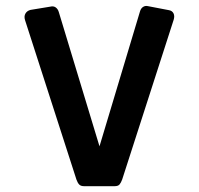

<svg xmlns="http://www.w3.org/2000/svg" viewBox="-20 -636 684 660"><path d="M269 4Q258 4 252.5 -1.5Q247 -7 243 -18L66 -567Q62 -580 67.5 -589.5Q73 -599 85 -602L152 -613Q164 -616 171.5 -610.5Q179 -605 182 -595L322 -133L461 -596Q464 -607 471.5 -612Q479 -617 488 -615L561 -601Q572 -599 576.5 -590Q581 -581 577 -568L400 -19Q396 -8 391 -2Q386 4 374 4Z"/></svg>

Font: Rubik SemiBold
Style: Regular
Weight: 600
Designer: Hubert and Fischer
Foundry: Hubert and Fischer
Version: Version 2.300;gftools[0.9.30]